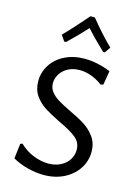

<svg xmlns="http://www.w3.org/2000/svg" viewBox="-130 -943 732 1020"><g transform="rotate(15 236.0 -432.5)"><path d="M410 -616 397 -539 383 -535Q354 -557 321.5 -569Q289 -581 257 -581Q220 -581 192.5 -566Q165 -551 150.5 -527Q136 -503 136 -477Q136 -450 152.5 -429.5Q169 -409 194 -394Q219 -379 262 -358Q316 -333 349 -311.5Q382 -290 405.5 -257Q429 -224 429 -177Q429 -127 402 -85Q375 -43 326 -18Q277 7 214 7Q172 7 126.5 -4.5Q81 -16 42 -38L52 -120L63 -125Q98 -91 140.5 -74.5Q183 -58 222 -58Q260 -58 289.5 -73Q319 -88 334.5 -113Q350 -138 350 -166Q350 -208 318 -233.5Q286 -259 221 -289Q168 -315 136 -335.5Q104 -356 81 -388.5Q58 -421 58 -468Q58 -517 84.5 -558Q111 -599 158.5 -622.5Q206 -646 267 -646Q336 -646 410 -616ZM115 -738Q172 -796 237 -872H261Q323 -795 382 -738L360 -706H351Q289 -765 249 -810Q211 -768 147 -706H137Z"/></g></svg>

Font: Alegreya Sans
Style: Regular
Weight: 400
Designer: Juan Pablo del Peral
Foundry: Huerta Tipografica
Version: Version 2.008; ttfautohint (v1.6)